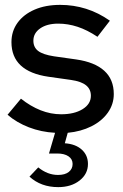

<svg xmlns="http://www.w3.org/2000/svg" viewBox="-20 -537 505 788"><path d="M219 231Q148 231 101 188L137 150Q175 181 218 181Q247 181 262.5 168.5Q278 156 278 136Q278 116 261 104.5Q244 93 215 93H181L206 8Q149 5 98.5 -14.5Q48 -34 11 -66L66 -132Q105 -101 146.5 -84.5Q188 -68 231 -68Q285 -68 319 -89Q353 -110 353 -144Q353 -171 333 -187Q313 -203 271 -209L179 -222Q103 -233 65 -268.5Q27 -304 27 -364Q27 -409 52 -443.5Q77 -478 122 -497.5Q167 -517 227 -517Q282 -517 333 -501Q384 -485 431 -452L380 -386Q338 -414 298.5 -427Q259 -440 219 -440Q173 -440 145 -420.5Q117 -401 117 -370Q117 -343 136.5 -328Q156 -313 201 -306L293 -293Q369 -282 408 -246.5Q447 -211 447 -151Q447 -109 422.5 -74.5Q398 -40 355 -18.5Q312 3 258 8L246 51Q290 54 315.5 77Q341 100 341 136Q341 177 306.5 204Q272 231 219 231Z"/></svg>

Font: Red Hat Display Medium
Style: Regular
Weight: 500
Designer: Pentagram, MCKL
Foundry: Pentagram, MCKL
Version: Version 1.023